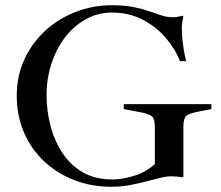

<svg xmlns="http://www.w3.org/2000/svg" viewBox="-20 -702 844 734"><path d="M406 12Q329 12 263.5 -13.5Q198 -39 148.5 -85.5Q99 -132 71.5 -196Q44 -260 44 -336Q44 -412 73.5 -475.5Q103 -539 153.5 -585Q204 -631 269.5 -656.5Q335 -682 407 -682Q456 -682 490.5 -675Q525 -668 550.5 -659Q576 -650 597.5 -643Q619 -636 641 -636Q653 -636 663 -638.5Q673 -641 678 -642L681 -640Q679 -632 677 -618.5Q675 -605 675 -594Q675 -569 678.5 -541Q682 -513 686 -493Q690 -473 692 -468H668Q650 -515 613.5 -557.5Q577 -600 525 -627Q473 -654 408 -654Q354 -654 308 -628.5Q262 -603 228.5 -559Q195 -515 176.5 -458Q158 -401 158 -338Q158 -281 172.5 -223.5Q187 -166 217.5 -119Q248 -72 295.5 -44Q343 -16 410 -16Q449 -16 494.5 -30.5Q540 -45 572 -75V-215Q572 -247 561 -257Q550 -267 511 -274L453 -285V-304H788V-285L742 -276Q703 -269 692 -259Q681 -249 681 -217V-26L676 -24Q667 -26 657 -27Q647 -28 634 -28Q617 -28 594.5 -22.5Q572 -17 545 -10Q515 -2 480 5Q445 12 406 12Z"/></svg>

Font: Ibarra Real Nova Medium
Style: Regular
Weight: 500
Designer: Jose Maria Ribagorda & Octavio Pardo
Foundry: Jose Maria Ribagorda
Version: Version 2.000